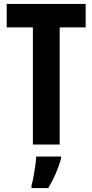

<svg xmlns="http://www.w3.org/2000/svg" viewBox="-20 -734 469 975"><path d="M283 0H147V-595H14V-714H415V-595H283ZM290 72Q267 152 225 221H140V208Q145 191 150 164Q155 137 159 109Q163 81 164 61H290Z"/></svg>

Font: Noto Sans Lao UI ExtCond
Style: Bold
Weight: 700
Width: 2
Designer: Monotype Design Team
Foundry: Monotype Imaging Inc.
Version: Version 2.000; ttfautohint (v1.8.4.7-5d5b)